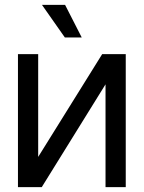

<svg xmlns="http://www.w3.org/2000/svg" viewBox="-20 -768 590 788"><path d="M136.7 -124 399.4 -545.9H496.1V0H413.1V-421.9L151.4 0H53.7V-545.9H136.7ZM315.4 -614.3H246.1L152.3 -748H247.1Z"/></svg>

Font: Inter Tight
Style: Regular
Weight: 400
Designer: Rasmus Andersson
Foundry: rsms
Version: Version 3.002